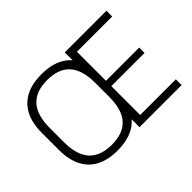

<svg xmlns="http://www.w3.org/2000/svg" viewBox="-134 -985 1271 1271"><g transform="rotate(-45 501.5 -350.0)"><path d="M347 7Q259 7 198.5 -24.5Q138 -56 106.5 -118Q75 -180 75 -270V-430Q75 -521 106.5 -582.5Q138 -644 198.5 -675.5Q259 -707 347 -707Q436 -707 496.5 -675.5Q557 -644 588 -582.5Q619 -521 619 -430V-270Q619 -180 588 -118Q557 -56 496.5 -24.5Q436 7 347 7ZM347 -47Q454 -47 506.5 -105.5Q559 -164 559 -283V-417Q559 -536 506 -594.5Q453 -653 347 -653Q241 -653 188 -594.5Q135 -536 135 -417V-283Q135 -164 188 -105.5Q241 -47 347 -47ZM605 -54H953V0H559V-700H949V-646H605L619 -689V-350L605 -374H930V-324H605L619 -348V-11Z"/></g></svg>

Font: Pathway Extreme 8pt Thin
Style: Regular
Weight: 100
Version: Version 1.001;gftools[0.9.26]